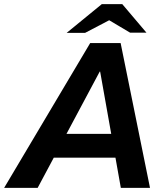

<svg xmlns="http://www.w3.org/2000/svg" viewBox="-59 -908 804 928"><path d="M-39 0 377 -700H524L666 0H525L425 -562H423L123 0ZM141 -146 165 -261H565L541 -146ZM263 -749 433 -888H532L499 -826L352 -749ZM570 -750 442 -826 433 -888H532L649 -750Z"/></svg>

Font: REM Medium Medium
Style: Italic
Weight: 500
Italic angle: -11°
Version: Version 1.005;gftools[0.9.28]